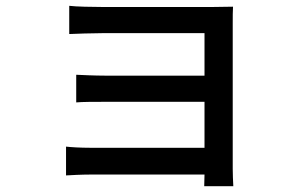

<svg xmlns="http://www.w3.org/2000/svg" viewBox="-20 -576 1040 660"><path d="M207 -72V27C224 26 261 24 291 24H683L682 64H782C781 48 780 20 780 4C780 -78 780 -458 780 -495C780 -515 780 -541 781 -553C767 -553 736 -552 713 -552C631 -552 397 -552 330 -552C299 -552 241 -553 218 -556V-459C239 -460 299 -462 330 -462C397 -462 647 -462 683 -462V-316H340C305 -316 265 -318 242 -319V-224C264 -226 305 -226 341 -226H683V-68H291C256 -68 224 -70 207 -72Z"/></svg>

Font: ChiuKong Gothic CL Medium
Style: Regular
Weight: 500
Designer: Ryoko NISHIZUKA 西塚涼子 (kana, bopomofo & ideographs); Paul D. Hunt (Latin, Greek & Cyrillic); Sandoll Communications 산돌커뮤니
Foundry: Adobe
Version: Version 1.300